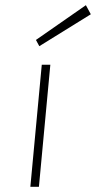

<svg xmlns="http://www.w3.org/2000/svg" viewBox="-20 -720 370 740"><path d="M97 0 141 -470.5H174L130 0ZM131.5 -542 118.5 -566 311 -700 330 -665Z"/></svg>

Font: Karla ExtraLight
Style: Italic
Weight: 250
Italic angle: -8°
Designer: Jonathan Pinhorn
Version: Version 2.004;gftools[0.9.33]